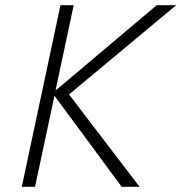

<svg xmlns="http://www.w3.org/2000/svg" viewBox="-20 -720 699 740"><path d="M64 0 213 -700H264L194 -371L584 -700H659L246 -356L518 0H449L190 -351L115 0Z"/></svg>

Font: Red Hat Mono
Style: Italic
Weight: 300
Italic angle: -12°
Monospace: yes
Designer: Pentagram, MCKL
Foundry: Pentagram, MCKL
Version: Version 1.023